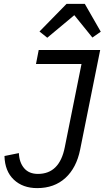

<svg xmlns="http://www.w3.org/2000/svg" viewBox="-20 -955 538 987"><path d="M322 -935H416L498 -792L455 -762L362 -877L223 -761L183 -793ZM179 -698H495L392 -186Q373 -92 316 -40Q259 12 171 12Q97 12 51 -31.5Q5 -75 3 -153L77 -168Q79 -120 104 -90.5Q129 -61 175 -61Q286 -61 313 -198L399 -626H165Z"/></svg>

Font: Aneliza
Style: Italic
Weight: 400
Italic angle: -11.31°
Designer: Mike Abbink, Paul van der Laan, Pieter van Rosmalen
Foundry: Bold Monday
Version: Version 3.0